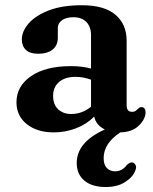

<svg xmlns="http://www.w3.org/2000/svg" viewBox="-20 -506 598 752"><path d="M44.5 -105.5Q44.5 -168.5 101.5 -207.8Q158.5 -247 258 -247Q301 -247 336.5 -237.5V-368Q336.5 -401.5 318.2 -420Q300 -438.5 267.5 -438.5Q238.5 -438.5 222.5 -426.5Q206.5 -414.5 206.5 -397V-358.5Q206.5 -328.5 186.2 -312Q166 -295.5 129.5 -295.5Q97.5 -295.5 81.5 -310.5Q65.5 -325.5 65.5 -351.5Q65.5 -383.5 92.2 -414.2Q119 -445 171.2 -465.2Q223.5 -485.5 300.5 -485.5Q389 -485.5 432.5 -448Q476 -410.5 476 -346.5V-93.5Q476 -68 497.5 -68Q506.5 -68 511.2 -71.8Q516 -75.5 520 -79.5Q522.5 -82 525.8 -84.2Q529 -86.5 533 -86.5Q550 -86.5 550 -66Q550 -40 524 -14.2Q498 11.5 451 12.5Q386 55.5 386 113Q386 139.5 398.5 152.2Q411 165 430.5 165Q458.5 165 476.5 140.5Q489 128 500 130.5Q506.5 132.5 511 140.5Q515.5 148.5 510 162Q500.5 187.5 470 207Q439.5 226.5 394.5 226.5Q340 226.5 310.2 201.2Q280.5 176 280.5 132.5Q280.5 92.5 306.8 60Q333 27.5 390.5 1Q356 -15.5 349 -49.5Q319.5 -19.5 277.8 -3.5Q236 12.5 191 12.5Q125.5 12.5 85 -19.8Q44.5 -52 44.5 -105.5ZM188 -130.5Q188 -96 208 -77.8Q228 -59.5 258.5 -59.5Q302 -59.5 336.5 -88V-194Q322.5 -199 307.5 -202Q292.5 -205 275.5 -205Q235 -205 211.5 -185Q188 -165 188 -130.5Z"/></svg>

Font: Fraunces 9pt S050 SemiBold
Style: Regular
Weight: 600
Version: Version 1.000; ttfautohint (v1.8.3)